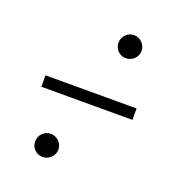

<svg xmlns="http://www.w3.org/2000/svg" viewBox="-104 -622 651 709"><g transform="rotate(20 221.0 -267.5)"><path d="M94.7 -43.5C94.7 -18.6 114.7 1.5 139.6 1.5C165 1.5 186 -19 186 -43.9C186 -68.8 165 -89.4 140.1 -89.4C115.2 -89.4 94.7 -68.8 94.7 -43.5ZM259.3 -490.7C259.3 -466.3 278.8 -446.3 303.7 -446.3C329.1 -446.3 350.1 -466.3 350.1 -491.2C350.1 -516.1 329.1 -537.1 304.2 -537.1C279.3 -537.1 259.3 -516.1 259.3 -490.7ZM47.4 -240.7H405.3V-285.6H47.4Z"/></g></svg>

Font: Petit Formal Script
Style: Regular
Weight: 400
Designer: Pablo Impallari, Brenda Gallo, Rodrigo Fuenzalida
Foundry: Pablo Impallari, Brenda Gallo, Rodrigo Fuenzalida
Version: Version 1.001